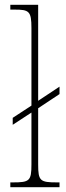

<svg xmlns="http://www.w3.org/2000/svg" viewBox="-20 -780 274 800"><path d="M23 0H228V-20H218C147 -20 139 -26 139 -95V-329L228 -388V-419L139 -360V-760H23V-740H40C101 -740 111 -734 111 -663V-340L33 -289V-260L111 -311V-95C111 -26 103 -20 33 -20H23Z"/></svg>

Font: Noto Serif Bengali Condensed Thin
Style: Regular
Weight: 100
Width: 3
Designer: Juan Bruce, Universal Thirst, Indian Type Foundry and the Monotype Design Team.
Foundry: Monotype Imaging Inc.
Version: Version 2.003